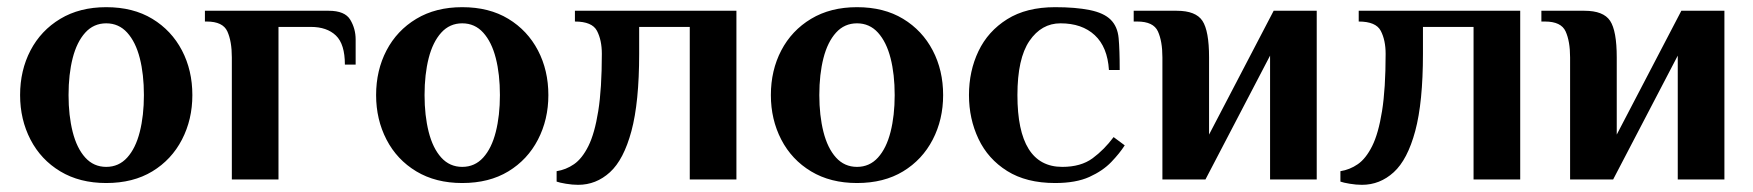

<svg xmlns="http://www.w3.org/2000/svg" viewBox="-20 -500 4885 535"><path d="M276 10Q202 10 148 -22.5Q94 -55 65 -111Q36 -167 36 -235Q36 -304 65 -359.5Q94 -415 148 -447.5Q202 -480 276 -480Q351 -480 404.5 -447.5Q458 -415 487 -359.5Q516 -304 516 -235Q516 -167 487 -111Q458 -55 404.5 -22.5Q351 10 276 10ZM276 -35Q311 -35 334.5 -61Q358 -87 369.5 -132.5Q381 -178 381 -235Q381 -293 369.5 -338Q358 -383 334.5 -409Q311 -435 276 -435Q241 -435 217.5 -409Q194 -383 182.5 -338Q171 -293 171 -235Q171 -178 182.5 -132.5Q194 -87 217.5 -61Q241 -35 276 -35Z M626 0V-340Q626 -385 613.5 -412.5Q601 -440 556 -440H551V-470H896Q941 -470 956 -445Q971 -420 971 -390V-320H941Q941 -377 916 -401Q891 -425 846 -425H756V0Z M1268 10Q1194 10 1140 -22.5Q1086 -55 1057 -111Q1028 -167 1028 -235Q1028 -304 1057 -359.5Q1086 -415 1140 -447.5Q1194 -480 1268 -480Q1343 -480 1396.5 -447.5Q1450 -415 1479 -359.5Q1508 -304 1508 -235Q1508 -167 1479 -111Q1450 -55 1396.5 -22.5Q1343 10 1268 10ZM1268 -35Q1303 -35 1326.5 -61Q1350 -87 1361.5 -132.5Q1373 -178 1373 -235Q1373 -293 1361.5 -338Q1350 -383 1326.5 -409Q1303 -435 1268 -435Q1233 -435 1209.5 -409Q1186 -383 1174.5 -338Q1163 -293 1163 -235Q1163 -178 1174.5 -132.5Q1186 -87 1209.5 -61Q1233 -35 1268 -35Z M1591 15Q1575 15 1557 12Q1539 9 1531 6V-23Q1557 -27 1579.5 -42.5Q1602 -58 1619.5 -93Q1637 -128 1647 -190.5Q1657 -253 1657 -350Q1657 -388 1643.5 -414Q1630 -440 1582 -440V-470H2032V0H1902V-425H1761V-350Q1761 -215 1739.5 -135Q1718 -55 1679.5 -20Q1641 15 1591 15Z M2368 10Q2294 10 2240 -22.5Q2186 -55 2157 -111Q2128 -167 2128 -235Q2128 -304 2157 -359.5Q2186 -415 2240 -447.5Q2294 -480 2368 -480Q2443 -480 2496.5 -447.5Q2550 -415 2579 -359.5Q2608 -304 2608 -235Q2608 -167 2579 -111Q2550 -55 2496.5 -22.5Q2443 10 2368 10ZM2368 -35Q2403 -35 2426.5 -61Q2450 -87 2461.5 -132.5Q2473 -178 2473 -235Q2473 -293 2461.5 -338Q2450 -383 2426.5 -409Q2403 -435 2368 -435Q2333 -435 2309.5 -409Q2286 -383 2274.5 -338Q2263 -293 2263 -235Q2263 -178 2274.5 -132.5Q2286 -87 2309.5 -61Q2333 -35 2368 -35Z M2920 10Q2840 10 2786.5 -23.5Q2733 -57 2706.5 -113Q2680 -169 2680 -235Q2680 -302 2706.5 -357.5Q2733 -413 2786.5 -446.5Q2840 -480 2920 -480Q2977 -480 3016.5 -472Q3056 -464 3075 -445Q3094 -426 3097 -394Q3100 -362 3100 -305H3070Q3066 -369 3030.5 -402Q2995 -435 2935 -435Q2882 -435 2848.5 -386Q2815 -337 2815 -235Q2815 -35 2940 -35Q2992 -35 3024.5 -59Q3057 -83 3083 -118L3114 -95Q3100 -73 3076.5 -48.5Q3053 -24 3015.5 -7Q2978 10 2920 10Z M3219 0V-340Q3219 -385 3206.5 -412.5Q3194 -440 3149 -440H3139V-470H3259Q3312 -470 3330.5 -442Q3349 -414 3349 -340V-125L3529 -470H3649V0H3519V-345L3339 0Z M3775 15Q3759 15 3741 12Q3723 9 3715 6V-23Q3741 -27 3763.5 -42.5Q3786 -58 3803.5 -93Q3821 -128 3831 -190.5Q3841 -253 3841 -350Q3841 -388 3827.5 -414Q3814 -440 3766 -440V-470H4216V0H4086V-425H3945V-350Q3945 -215 3923.5 -135Q3902 -55 3863.5 -20Q3825 15 3775 15Z M4355 0V-340Q4355 -385 4342.5 -412.5Q4330 -440 4285 -440H4275V-470H4395Q4448 -470 4466.5 -442Q4485 -414 4485 -340V-125L4665 -470H4785V0H4655V-345L4475 0Z"/></svg>

Font: El Messiri
Style: Bold
Weight: 700
Designer: Mohamed Gaber
Foundry: Kief Type Foundry
Version: Version 2.020; ttfautohint (v1.8.3)